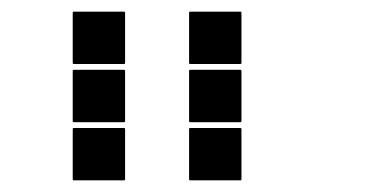

<svg xmlns="http://www.w3.org/2000/svg" viewBox="-20 -715 640 330"><path d="M307 -695H393Q395 -695 395 -693V-607Q395 -605 393 -605H307Q305 -605 305 -607V-693Q305 -695 307 -695ZM107 -695H193Q195 -695 195 -693V-607Q195 -605 193 -605H107Q105 -605 105 -607V-693Q105 -695 107 -695ZM307 -595H393Q395 -595 395 -593V-507Q395 -505 393 -505H307Q305 -505 305 -507V-593Q305 -595 307 -595ZM107 -595H193Q195 -595 195 -593V-507Q195 -505 193 -505H107Q105 -505 105 -507V-593Q105 -595 107 -595ZM307 -495H393Q395 -495 395 -493V-407Q395 -405 393 -405H307Q305 -405 305 -407V-493Q305 -495 307 -495ZM107 -495H193Q195 -495 195 -493V-407Q195 -405 193 -405H107Q105 -405 105 -407V-493Q105 -495 107 -495Z"/></svg>

Font: Pixel Panel Black
Style: Regular
Weight: 900
Monospace: yes
Designer: Óliver Lalan
Foundry: Óliver Lalan
Version: Version 1.000; ttfautohint (v1.8.4.7-5d5b-dirty);gftools[0.9